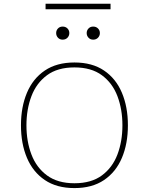

<svg xmlns="http://www.w3.org/2000/svg" viewBox="-20 -984 783 1010"><path d="M561.5 -964.4V-935.1H219.7V-964.4ZM371.6 -655.3Q464.8 -655.3 527.3 -613Q589.8 -570.8 621.3 -496.1Q652.8 -421.4 652.8 -324.7Q652.8 -228 621.3 -153.6Q589.8 -79.1 527.3 -36.9Q464.8 5.4 371.6 5.4Q278.3 5.4 215.8 -36.9Q153.3 -79.1 121.8 -153.6Q90.3 -228 90.3 -324.7Q90.3 -421.4 121.8 -496.1Q153.3 -570.8 215.8 -613Q278.3 -655.3 371.6 -655.3ZM371.6 -629.4Q282.7 -629.4 227.1 -588.1Q171.4 -546.9 145.3 -477.8Q119.1 -408.7 119.1 -324.7Q119.1 -240.7 145.3 -171.6Q171.4 -102.5 227.3 -61.3Q283.2 -20 371.6 -20Q460.4 -20 516.1 -61.3Q571.8 -102.5 597.9 -171.6Q624 -240.7 624 -324.7Q624 -408.7 597.9 -477.8Q571.8 -546.9 516.1 -588.1Q460.4 -629.4 371.6 -629.4ZM275.4 -810.1Q275.4 -824.2 284.9 -834.2Q294.4 -844.2 309.6 -844.2Q325.2 -844.2 335 -834.2Q344.7 -824.2 344.7 -810.1Q344.7 -795.9 335 -785.6Q325.2 -775.4 309.6 -775.4Q294.4 -775.4 284.9 -785.6Q275.4 -795.9 275.4 -810.1ZM436 -810.1Q436 -824.2 445.6 -834.2Q455.1 -844.2 470.2 -844.2Q485.8 -844.2 495.6 -834.2Q505.4 -824.2 505.4 -810.1Q505.4 -795.9 495.6 -785.6Q485.8 -775.4 470.2 -775.4Q455.1 -775.4 445.6 -785.6Q436 -795.9 436 -810.1Z"/></svg>

Font: Estedad-FD Thin
Style: Regular
Weight: 100
Designer: Amin Abedi
Version: Version 7.3